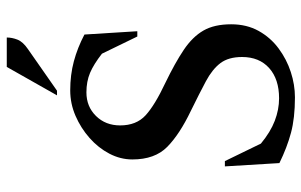

<svg xmlns="http://www.w3.org/2000/svg" viewBox="-186 -716 912 581"><g transform="rotate(-90 270.5 -426.0)"><path d="M266 10Q203 10 158.5 -2Q114 -14 67 -37L57 -202H73L126 -93Q161 -64 195 -51Q229 -38 263 -38Q321 -38 354.5 -68Q388 -98 388 -150Q388 -191 369.5 -215.5Q351 -240 314.5 -259.5Q278 -279 225 -305Q154 -339 116 -376.5Q78 -414 78 -482Q78 -518 95.5 -551.5Q113 -585 143 -611.5Q173 -638 210 -654Q247 -670 287 -670Q334 -670 375 -659Q416 -648 456 -627L466 -467H450L398 -574Q366 -599 340 -610Q314 -621 281 -621Q238 -621 209.5 -592Q181 -563 181 -519Q181 -470 211.5 -442Q242 -414 310 -382Q370 -353 409.5 -326.5Q449 -300 468 -267Q487 -234 487 -183Q487 -136 467 -100Q447 -64 414 -39.5Q381 -15 342.5 -2.5Q304 10 266 10ZM272 -710 358 -862H447Q447 -846 440.5 -829.5Q434 -813 412 -798L286 -710Z"/></g></svg>

Font: Spectral Medium
Style: Regular
Weight: 500
Designer: Jean-Baptiste Levee
Foundry: Production Type
Version: Version 2.001